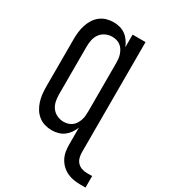

<svg xmlns="http://www.w3.org/2000/svg" viewBox="-227 -848 1016 1157"><g transform="rotate(30 281.5 -269.0)"><path d="M563 205H525Q502 205 478.5 201Q455 197 433.5 186.5Q412 176 395 159.5Q378 143 367 122Q356 101 352 77.5Q348 54 348 30V-88Q340 -67 327 -48.5Q314 -30 296.5 -17Q279 -4 257 2Q235 8 213 8Q188 8 164 1Q140 -6 120.5 -21.5Q101 -37 88 -58Q75 -79 67.5 -102.5Q60 -126 57 -150.5Q54 -175 54 -200V-535Q54 -560 57 -584.5Q60 -609 67.5 -632.5Q75 -656 88 -677Q101 -698 120.5 -713.5Q140 -729 164 -736Q188 -743 213 -743Q235 -743 257 -737Q279 -731 296.5 -718Q314 -705 327 -686.5Q340 -668 348 -647V-735H438V30Q438 49 442.5 67Q447 85 459 98.5Q471 112 489 118.5Q507 125 525 125H563ZM249 -72Q264 -72 279 -76Q294 -80 306.5 -89.5Q319 -99 327 -112Q335 -125 340 -139.5Q345 -154 346.5 -169.5Q348 -185 348 -200V-535Q348 -550 346.5 -565.5Q345 -581 340 -595.5Q335 -610 327 -623Q319 -636 306.5 -645.5Q294 -655 279 -659Q264 -663 249 -663Q226 -663 204 -653Q182 -643 168 -624Q154 -605 149 -581.5Q144 -558 144 -535V-200Q144 -177 149 -153.5Q154 -130 168 -111Q182 -92 204 -82Q226 -72 249 -72Z"/></g></svg>

Font: Iosevka SS04 Medium
Style: Regular
Weight: 500
Monospace: yes
Designer: Belleve Invis
Foundry: Belleve Invis
Version: Version 19.0.0; ttfautohint (v1.8.4)